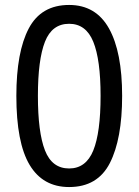

<svg xmlns="http://www.w3.org/2000/svg" viewBox="-20 -745 560 775"><path d="M473 -358Q473 -184 423.5 -87Q374 10 259 10Q153 10 99.5 -79.5Q46 -169 46 -358Q46 -535 96 -630Q146 -725 259 -725Q367 -725 420 -630Q473 -535 473 -358ZM133 -358Q133 -211 161.5 -138Q190 -65 259 -65Q327 -65 356.5 -137.5Q386 -210 386 -358Q386 -504 356.5 -576.5Q327 -649 259 -649Q190 -649 161.5 -576.5Q133 -504 133 -358Z"/></svg>

Font: Noto Sans Gujarati SemiCondensed
Style: Regular
Weight: 400
Width: 4
Designer: Jelle Bosma - Monotype Design Team, Universal Thirst
Foundry: Monotype Imaging Inc.
Version: Version 2.106; ttfautohint (v1.8.4.7-5d5b)